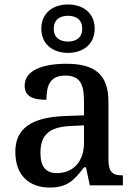

<svg xmlns="http://www.w3.org/2000/svg" viewBox="-20 -834 613 864"><path d="M286 -596C353 -596 406 -634 406 -705C406 -776 353 -814 286 -814C219 -814 166 -776 166 -705C166 -634 219 -596 286 -596ZM286 -647C251 -647 222 -663 222 -705C222 -747 251 -763 286 -763C321 -763 350 -747 350 -705C350 -663 321 -647 286 -647ZM204 10C285 10 316 -26 358 -81H367L384 0H533V-45H530C485 -45 468 -61 468 -117V-375C468 -501 405 -547 278 -547C175 -547 91 -519 91 -449C91 -402 124 -385 189 -385C189 -448 204 -494 274 -494C348 -494 358 -444 358 -373V-315L276 -312C123 -307 49 -257 49 -151C49 -41 115 10 204 10ZM236 -55C185 -55 162 -85 162 -146C162 -222 196 -263 299 -267L358 -270V-191C358 -108 310 -55 236 -55Z"/></svg>

Font: Noto Serif Vithkuqi Medium
Style: Regular
Weight: 500
Version: Version 1.005